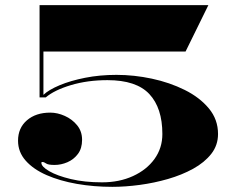

<svg xmlns="http://www.w3.org/2000/svg" viewBox="-20 -715 926 745"><path d="M610 -195Q610 -296 559.5 -350Q509 -404 397 -404Q320 -404 255.5 -384.8Q191 -365.5 157.5 -337H133.5V-695H788.5L700 -515H148.5V-347Q169 -366.5 211.2 -384.2Q253.5 -402 310.2 -413.2Q367 -424.5 432 -424.5Q500 -424.5 569.2 -409.8Q638.5 -395 696.8 -366Q755 -337 790.5 -294.2Q826 -251.5 826 -195Q826 -151.5 799.8 -118Q773.5 -84.5 729.5 -60.2Q685.5 -36 631.8 -20.5Q578 -5 522 2.5Q466 10 416 10Q344 10 278.2 -1.5Q212.5 -13 161 -35.5Q109.5 -58 79.8 -91.5Q50 -125 50 -169Q50 -218.5 84.5 -248.2Q119 -278 175 -278Q203 -278 231.5 -265.2Q260 -252.5 279.2 -229Q298.5 -205.5 298.5 -172.5Q298.5 -139 282.2 -117.5Q266 -96 241.5 -85.5Q217 -75 192 -75Q166.5 -75 158.8 -80.8Q151 -86.5 144 -86.5Q140.5 -86.5 140.5 -83.5Q140.5 -68.5 171 -50.8Q201.5 -33 254.8 -20.2Q308 -7.5 376 -7.5Q443 -7.5 496 -31.8Q549 -56 579.5 -98.2Q610 -140.5 610 -195Z"/></svg>

Font: Engraving CC
Style: Bold
Weight: 700
Designer: indestructible type*
Foundry: Cowboy Collective
Version: Version 1.000